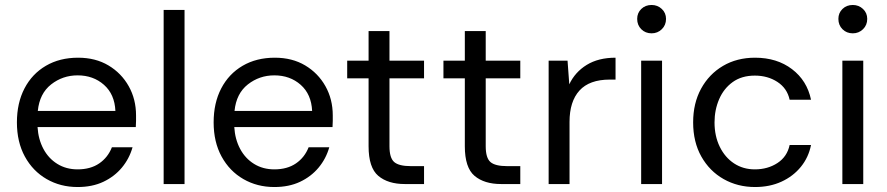

<svg xmlns="http://www.w3.org/2000/svg" viewBox="-20 -740 3568 772"><path d="M292 12Q223 12 167.5 -20Q112 -52 80 -110.5Q48 -169 48 -248Q48 -326 78.5 -384.5Q109 -443 164.5 -475.5Q220 -508 294 -508Q364 -508 416 -477Q468 -446 497.5 -393.5Q527 -341 527 -276Q527 -262 527 -254Q527 -246 526 -229H131Q134 -180 154.5 -141.5Q175 -103 210.5 -81Q246 -59 292 -59Q344 -59 379 -83Q414 -107 430 -148H513Q500 -102 470 -66Q440 -30 395.5 -9Q351 12 292 12ZM132 -294H444Q441 -361 398 -399Q355 -437 292 -437Q232 -437 185.5 -400.5Q139 -364 132 -294Z M638 0V-700H722V0Z M1083 12Q1014 12 958.5 -20Q903 -52 871 -110.5Q839 -169 839 -248Q839 -326 869.5 -384.5Q900 -443 955.5 -475.5Q1011 -508 1085 -508Q1155 -508 1207 -477Q1259 -446 1288.5 -393.5Q1318 -341 1318 -276Q1318 -262 1318 -254Q1318 -246 1317 -229H922Q925 -180 945.5 -141.5Q966 -103 1001.5 -81Q1037 -59 1083 -59Q1135 -59 1170 -83Q1205 -107 1221 -148H1304Q1291 -102 1261 -66Q1231 -30 1186.5 -9Q1142 12 1083 12ZM923 -294H1235Q1232 -361 1189 -399Q1146 -437 1083 -437Q1023 -437 976.5 -400.5Q930 -364 923 -294Z M1608 0Q1540 0 1501 -33Q1462 -66 1462 -152V-425H1376V-496H1462V-615H1546V-496H1685V-425H1546V-152Q1546 -105 1565 -88.5Q1584 -72 1632 -72H1685V0Z M1995 0Q1927 0 1888 -33Q1849 -66 1849 -152V-425H1763V-496H1849V-615H1933V-496H2072V-425H1933V-152Q1933 -105 1952 -88.5Q1971 -72 2019 -72H2072V0Z M2186 0V-496H2262L2269 -401Q2292 -450 2339 -479Q2386 -508 2455 -508V-420H2432Q2350 -420 2310 -376Q2270 -332 2270 -250V0Z M2600 -606Q2575 -606 2558.5 -622.5Q2542 -639 2542 -664Q2542 -688 2558.5 -704Q2575 -720 2600 -720Q2624 -720 2641 -704Q2658 -688 2658 -664Q2658 -639 2641 -622.5Q2624 -606 2600 -606ZM2558 0V-496H2642V0Z M3016 12Q2946 12 2889.5 -20Q2833 -52 2800 -110.5Q2767 -169 2767 -248Q2767 -325 2799 -383.5Q2831 -442 2887 -475Q2943 -508 3016 -508Q3104 -508 3164.5 -462Q3225 -416 3241 -339H3155Q3145 -385 3106 -410.5Q3067 -436 3015 -436Q2962 -436 2926 -410Q2890 -384 2871.5 -341Q2853 -298 2853 -248Q2853 -193 2874 -150Q2895 -107 2931.5 -83Q2968 -59 3015 -59Q3067 -59 3106 -84.5Q3145 -110 3155 -157H3241Q3231 -107 3200 -69Q3169 -31 3122 -9.5Q3075 12 3016 12Z M3409 -606Q3384 -606 3367.5 -622.5Q3351 -639 3351 -664Q3351 -688 3367.5 -704Q3384 -720 3409 -720Q3433 -720 3450 -704Q3467 -688 3467 -664Q3467 -639 3450 -622.5Q3433 -606 3409 -606ZM3367 0V-496H3451V0Z"/></svg>

Font: Rethink Sans
Style: Regular
Weight: 400
Designer: The Rethink Sans project authors (Hans Thiessen). DM Sans designed by Colophon Foundry.
Foundry: Rethink Communications LLC
Version: Version 1.001